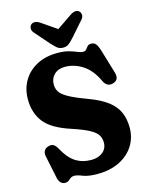

<svg xmlns="http://www.w3.org/2000/svg" viewBox="-135 -995 837 1089"><g transform="rotate(-15 284.0 -450.5)"><path d="M299 11.5Q245.5 11.5 215.2 -0.8Q185 -13 168 -13Q155.5 -13 147.2 -6.8Q139 -0.5 131 6Q123 12.5 110 12.5Q77 12.5 68.5 -32L41 -164.5Q38 -181.5 45.5 -194.5Q53 -207.5 70.5 -212.5Q88.5 -217.5 100.2 -211.2Q112 -205 124.5 -183Q154.5 -126 194.2 -100.2Q234 -74.5 287 -74.5Q328.5 -74.5 354.2 -95.8Q380 -117 380 -152Q380 -175.5 369 -194.8Q358 -214 324.5 -232.8Q291 -251.5 223 -274Q112.5 -309.5 69.8 -364.2Q27 -419 27 -499Q27 -560 55 -607.8Q83 -655.5 134.5 -683Q186 -710.5 255.5 -710.5Q295.5 -710.5 322.5 -702.8Q349.5 -695 368 -687Q386.5 -679 400.5 -679Q413.5 -679 419.5 -687.2Q425.5 -695.5 432.8 -703.8Q440 -712 455.5 -712Q472.5 -712 482.5 -699.5Q492.5 -687 502.5 -654L543 -518.5Q556 -474.5 518.5 -462.5Q481 -451 462 -490.5Q430.5 -559.5 381 -591.5Q331.5 -623.5 277.5 -623.5Q237.5 -623.5 214 -600.8Q190.5 -578 190.5 -543Q190.5 -519.5 201.8 -500.5Q213 -481.5 248.5 -461.2Q284 -441 357 -414Q427.5 -388 468.2 -356.8Q509 -325.5 526.2 -285.8Q543.5 -246 543.5 -195.5Q543.5 -137 514 -90.2Q484.5 -43.5 429.8 -16Q375 11.5 299 11.5ZM362.5 -772.5Q346 -754 332.2 -742.5Q318.5 -731 297.5 -731Q276 -731 262.2 -742.5Q248.5 -754 231.5 -772.5L158.5 -856Q145.5 -870.5 146.8 -884Q148 -897.5 155.5 -904.5Q175 -922.5 208.5 -901L297 -840L386.5 -901Q419.5 -922.5 439 -904.5Q446.5 -897.5 447.8 -884Q449 -870.5 436 -856Z"/></g></svg>

Font: Fraunces 144pt S100
Style: Bold
Weight: 700
Version: Version 1.000; ttfautohint (v1.8.3)